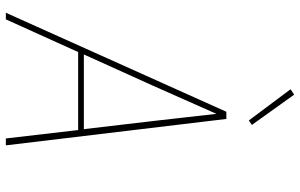

<svg xmlns="http://www.w3.org/2000/svg" viewBox="-200 -800 1001 640"><g transform="rotate(90 300.0 -480.5)"><path d="M23 0 353 -735H377L465 0H442L414 -241H154L45 0ZM162 -260H411L384 -490Q378 -543 372 -596Q366 -649 360 -702Q337 -649 313 -596Q289 -543 266 -490ZM382 -810 278 -949 296 -961 397 -820Z"/></g></svg>

Font: Iosevka SS04 Th Ex Obl
Style: Regular
Weight: 100
Width: 7
Italic angle: -9°
Monospace: yes
Designer: Belleve Invis
Foundry: Belleve Invis
Version: Version 19.0.0; ttfautohint (v1.8.4)